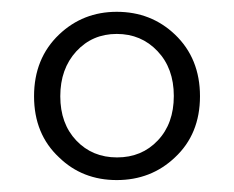

<svg xmlns="http://www.w3.org/2000/svg" viewBox="-20 -762 393 322"><path d="M79.1 -498Q37.1 -537.1 37.1 -600.6Q37.1 -664.1 79.1 -704.1Q119.1 -742.2 175.8 -742.2Q233.4 -742.2 273.4 -704.1Q315.4 -664.1 315.4 -600.6Q315.4 -537.1 273.4 -498Q233.4 -460 175.8 -460Q118.2 -460 79.1 -498ZM175.8 -705.1Q134.8 -705.1 107.9 -675.8Q81.1 -646.5 81.1 -600.6Q81.1 -554.7 107.9 -526.4Q134.8 -498 176.3 -498Q217.8 -498 244.6 -526.4Q271.5 -554.7 271.5 -601.1Q271.5 -647.5 244.1 -676.3Q216.8 -705.1 175.8 -705.1Z"/></svg>

Font: Bpmf GenRyu Min B
Style: B
Weight: 700
Foundry: But Ko
Version: Version 1.320